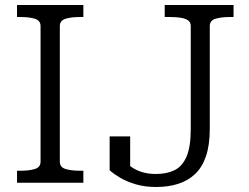

<svg xmlns="http://www.w3.org/2000/svg" viewBox="-20 -730 996 767"><path d="M142 -84V-626Q142 -648 119.5 -655Q97 -662 63 -662H48V-710H313V-662H299Q264 -662 241.5 -655Q219 -648 219 -626V-84Q219 -62 241.5 -55Q264 -48 299 -48H313V0H48V-48H63Q97 -48 119.5 -55Q142 -62 142 -84ZM638 -710H913V-662H898Q863 -662 840.5 -655Q818 -648 818 -626V-215Q818 -151 803 -106.5Q788 -62 759.5 -35Q731 -8 691.5 4.5Q652 17 604 17Q558 17 521.5 6Q485 -5 459 -20.5Q433 -36 418 -50V-185H500V-49Q484 -54 474 -61.5Q464 -69 461 -76Q458 -83 461.5 -87Q465 -91 475 -90Q486 -77 503.5 -64Q521 -51 546 -43Q571 -35 603 -35Q646 -35 677 -50Q708 -65 725 -104Q742 -143 742 -215V-626Q742 -641 731.5 -648.5Q721 -656 702.5 -659Q684 -662 661 -662H638Z"/></svg>

Font: Roboto Serif SemiCondensed Light
Style: Regular
Weight: 300
Width: 4
Designer: Greg Gazdowicz
Foundry: Commercial Type
Version: Version 1.007